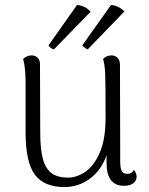

<svg xmlns="http://www.w3.org/2000/svg" viewBox="-20 -740 600 773"><path d="M530 -29Q530 -12 516.5 -2Q503 8 479 8Q409 8 409 -84V-115Q388 -55 342.5 -21Q297 13 239 13Q158 13 121 -36Q84 -85 83 -201V-404Q83 -469 73 -503Q89 -517 107 -517Q122 -517 131.5 -507.5Q141 -498 141 -482L142 -207Q142 -138 153 -99Q164 -60 188 -42.5Q212 -25 254 -25Q290 -25 324.5 -49Q359 -73 382 -126.5Q405 -180 405 -264Q405 -402 403.5 -441Q402 -480 395 -503Q409 -517 429 -517Q444 -517 453.5 -507Q463 -497 463 -480L464 -90Q464 -62 470.5 -51Q477 -40 493 -40Q511 -40 519 -56Q530 -42 530 -29ZM197 -541Q191 -542 184 -547.5Q177 -553 175 -557L290 -720Q323 -717 345 -693ZM333 -541Q322 -546 311 -557L427 -720Q458 -717 481 -694Z"/></svg>

Font: Arima Madurai Light
Style: Regular
Weight: 300
Designer: Joana Correia and Natanael Gama
Foundry: NDISCOVER
Version: Version 1.020